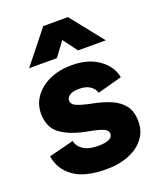

<svg xmlns="http://www.w3.org/2000/svg" viewBox="-139 -826 764 922"><g transform="rotate(-20 242.5 -365.0)"><path d="M246 10Q135 10 78 -31.5Q21 -73 11 -141L138 -173Q144 -144 171 -126.5Q198 -109 245 -109Q320 -109 320 -144Q320 -162 298.5 -171.5Q277 -181 229 -190Q139 -206 89.5 -241Q40 -276 40 -348Q40 -397 68 -435Q96 -473 145 -495Q194 -517 258 -517Q341 -517 395.5 -478Q450 -439 460 -382L335 -348Q328 -370 307.5 -384Q287 -398 252 -398Q219 -398 203.5 -387Q188 -376 188 -361Q188 -343 209 -332.5Q230 -322 283 -311Q337 -301 378.5 -283.5Q420 -266 443.5 -235.5Q467 -205 467 -153Q467 -104 438.5 -67Q410 -30 360 -10Q310 10 246 10ZM453 -573H311L257 -646L203 -573H61L194 -740H320Z"/></g></svg>

Font: Livvic
Style: Bold
Weight: 700
Designer: Jacques Le Bailly, Baron von Fonthausen
Version: Version 1.001; ttfautohint (v1.8.2)